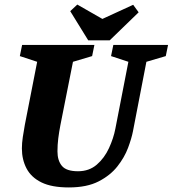

<svg xmlns="http://www.w3.org/2000/svg" viewBox="-20 -812 757 842"><path d="M282 10Q207 10 162 -12Q117 -34 96.5 -73Q76 -112 76 -161Q76 -184 80 -211Q84 -238 89 -265L143 -541L67 -566L77 -615H394L384 -566L300 -541L245 -264Q239 -233 235.5 -205Q232 -177 232 -148Q232 -108 251.5 -84.5Q271 -61 322 -61Q371 -61 404.5 -90Q438 -119 458 -162.5Q478 -206 486 -248L543 -541L467 -566L477 -615H717L707 -566L622 -541L563 -236Q557 -205 541.5 -163.5Q526 -122 495 -82.5Q464 -43 412.5 -16.5Q361 10 282 10ZM367 -635 288 -763 319 -792 429 -729 564 -791 588 -758 461 -635Z"/></svg>

Font: Manuale ExtraBold
Style: Italic
Weight: 800
Italic angle: -11°
Designer: Eduardo Tunni / Pablo Cosgaya
Foundry: Eduardo Tunni / Pablo Cosgaya
Version: Version 1.002